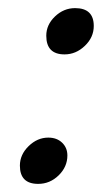

<svg xmlns="http://www.w3.org/2000/svg" viewBox="-20 -438 271 473"><path d="M139 -304Q94 -304 94 -350Q94 -377 115.5 -397.5Q137 -418 165 -418Q211 -418 211 -374Q211 -346 189 -325Q167 -304 139 -304ZM74 15Q29 15 29 -30Q29 -57 50.5 -78Q72 -99 99 -99Q120 -99 133 -86.5Q146 -74 146 -55Q146 -27 124.5 -6Q103 15 74 15Z"/></svg>

Font: GFS Solomos
Style: Regular
Weight: 400
Designer: George D. Matthiopoulos
Foundry: George D. Matthiopoulos
Version: Version 1.000